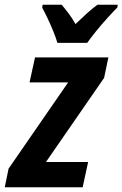

<svg xmlns="http://www.w3.org/2000/svg" viewBox="-54 -786 514 806"><path d="M-34 0 -18 -78 232 -440H70L93 -545H401L383 -459L139 -106H316L293 0ZM187 -606Q181 -627 170 -654Q159 -681 146.5 -707.5Q134 -734 123 -754L125 -766H205Q217 -752 233 -731Q249 -710 263 -685Q289 -710 311.5 -730.5Q334 -751 355 -766H440L439 -755Q422 -738 397 -710.5Q372 -683 349 -654.5Q326 -626 312 -606Z"/></svg>

Font: Noto Sans Condensed
Style: Bold Italic
Weight: 700
Width: 3
Italic angle: -12°
Designer: Monotype Design Team
Foundry: Monotype Imaging Inc.
Version: Version 2.013; ttfautohint (v1.8.4.7-5d5b)